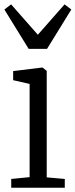

<svg xmlns="http://www.w3.org/2000/svg" viewBox="-22 -878 353 898"><path d="M30.5 0V-41L116.5 -49.5V-485.5L39.5 -503V-545.5L173.5 -562H177L196.5 -546.5V-48.5L281 -41V0ZM112 -649.5 -1.5 -833.5 30 -857.5 155 -715.5 280 -857.5 311.5 -833.5 198 -649.5Z"/></svg>

Font: Merriweather 28pt Light
Style: Regular
Weight: 300
Version: Version 2.100